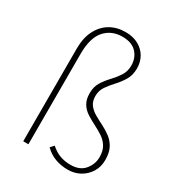

<svg xmlns="http://www.w3.org/2000/svg" viewBox="-178 -842 886 964"><g transform="rotate(30 265.0 -360.0)"><path d="M360 12Q321 12 287 -0.5Q253 -13 226 -40L244 -60Q271 -36 299 -26Q327 -16 360 -16Q414 -16 441 -49Q468 -82 468 -122Q468 -159 453.5 -182.5Q439 -206 415.5 -221.5Q392 -237 366 -250Q340 -263 316.5 -278Q293 -293 278.5 -316.5Q264 -340 264 -376Q264 -414 281 -441Q298 -468 320 -491Q342 -514 359 -540Q376 -566 376 -600Q376 -645 348 -674.5Q320 -704 266 -704Q203 -704 164.5 -660.5Q126 -617 126 -524V0H96V-538Q96 -599 118 -642.5Q140 -686 178.5 -709Q217 -732 268 -732Q311 -732 342.5 -715Q374 -698 391 -668.5Q408 -639 408 -602Q408 -563 391 -534.5Q374 -506 352 -482.5Q330 -459 313 -434.5Q296 -410 296 -378Q296 -348 310.5 -328.5Q325 -309 348.5 -295.5Q372 -282 398 -269Q424 -256 447.5 -238.5Q471 -221 485.5 -194Q500 -167 500 -124Q500 -85 481.5 -54.5Q463 -24 431.5 -6Q400 12 360 12Z"/></g></svg>

Font: Source Sans Variable
Style: Regular
Weight: 200
Designer: Paul D. Hunt
Foundry: Adobe Systems Incorporated
Version: Version 3.006;hotconv 1.0.111;makeotfexe 2.5.65597